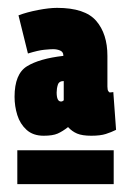

<svg xmlns="http://www.w3.org/2000/svg" viewBox="-20 -709 334 488"><path d="M17 -463Q17 -521 48.5 -540.5Q80 -560 141 -567V-568Q141 -577 133 -580.5Q125 -584 115 -584Q108 -584 92.5 -582.5Q77 -581 51 -573L27 -670Q48 -678 76.5 -683.5Q105 -689 125 -689Q196 -689 224.5 -656Q253 -623 253 -567V-489Q253 -480 255.5 -477Q258 -474 259 -474Q262 -474 264.5 -474.5Q267 -475 268 -475L275 -379Q263 -373 249 -368.5Q235 -364 212 -364Q189 -364 176 -369.5Q163 -375 153 -386Q139 -375 126.5 -369.5Q114 -364 91 -364Q64 -364 47.5 -379Q31 -394 24 -416.5Q17 -439 17 -463ZM124 -474Q124 -451 135 -451Q139 -451 142 -454V-503Q130 -503 127 -493.5Q124 -484 124 -474ZM24 -241V-327H269V-241Z"/></svg>

Font: Georama ExtraCondensed Black
Style: Regular
Weight: 900
Width: 2
Designer: Jean-Baptiste Levee
Foundry: Production Type
Version: Version 1.000